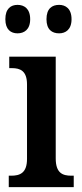

<svg xmlns="http://www.w3.org/2000/svg" viewBox="-20 -769 337 789"><path d="M223 -632C249 -632 274 -647 274 -690C274 -734 249 -749 223 -749C194 -749 171 -734 171 -690C171 -647 194 -632 223 -632ZM52 -632C79 -632 104 -647 104 -690C104 -734 79 -749 52 -749C25 -749 2 -734 2 -690C2 -647 25 -632 52 -632ZM16 0H283V-47H273C237 -47 209 -58 209 -118V-536H18V-489H29C63 -489 91 -478 91 -422V-116C91 -58 62 -47 26 -47H16Z"/></svg>

Font: Noto Serif Tamil Condensed SemiBold
Style: Italic
Weight: 600
Width: 3
Italic angle: -12°
Designer: Indian Type Foundry, Tom Grace, and the Monotype Design Team
Foundry: Monotype Imaging Inc.
Version: Version 2.003